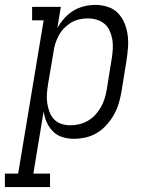

<svg xmlns="http://www.w3.org/2000/svg" viewBox="-84 -558 604 783"><path d="M-64 205V150H-10L94 -475H47V-530H164L150 -444Q162 -465 178.5 -483.5Q195 -502 215.5 -514.5Q236 -527 259.5 -532.5Q283 -538 306 -538Q331 -538 355.5 -530Q380 -522 397 -504.5Q414 -487 423.5 -464Q433 -441 436.5 -416Q440 -391 438 -364.5Q436 -338 432 -312L411 -182Q407 -159 400 -135.5Q393 -112 380.5 -90Q368 -68 350.5 -48.5Q333 -29 311.5 -16Q290 -3 265.5 2.5Q241 8 217 8Q193 8 170.5 1Q148 -6 132 -22Q116 -38 106.5 -59.5Q97 -81 94 -104L52 150H120V205ZM203 -47Q221 -47 239.5 -51.5Q258 -56 274.5 -65.5Q291 -75 304.5 -89.5Q318 -104 327.5 -121Q337 -138 342.5 -155.5Q348 -173 351 -191L372 -321Q375 -341 376 -360Q377 -379 374 -397Q371 -415 363.5 -432Q356 -449 342.5 -460.5Q329 -472 311 -477.5Q293 -483 274 -483Q257 -483 239 -479Q221 -475 205.5 -465.5Q190 -456 177 -442.5Q164 -429 155.5 -413Q147 -397 141.5 -380Q136 -363 134 -345L112 -215Q109 -196 107.5 -176.5Q106 -157 108.5 -138.5Q111 -120 117.5 -102.5Q124 -85 136 -72Q148 -59 166 -53Q184 -47 203 -47Z"/></svg>

Font: Iosevka Slab Light Oblique
Style: Regular
Weight: 300
Italic angle: -9°
Monospace: yes
Designer: Belleve Invis
Foundry: Belleve Invis
Version: Version 11.1.1; ttfautohint (v1.8.3)